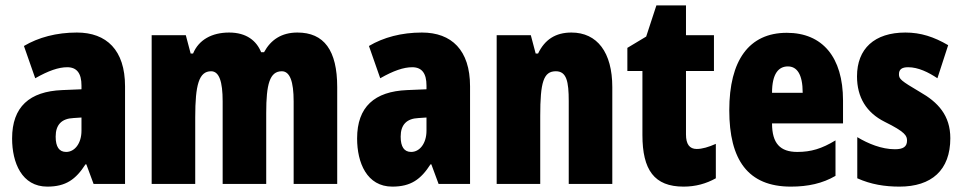

<svg xmlns="http://www.w3.org/2000/svg" viewBox="-20 -684 3578 714"><path d="M266 -563C190 -563 123 -545 69 -513L111 -393C160 -421 198 -434 230 -434C266 -434 283 -411 283 -366V-352L211 -349C90 -344 25 -287 25 -169C25 -79 61 10 156 10C225 10 262 -17 298 -73H301L328 0H445V-363C445 -498 376 -563 266 -563ZM253 -245 283 -247V-198C283 -151 258 -119 226 -119C200 -119 187 -138 187 -176C187 -220 209 -243 253 -245Z M1086 -563C1027 -563 987 -536 962 -490H951C934 -532 897 -563 832 -563C768 -563 719 -536 698 -485H689L671 -553H544V0H706V-248C706 -369 720 -419 765 -419C795 -419 808 -381 808 -307V0H970V-264C970 -371 983 -419 1028 -419C1058 -419 1072 -381 1072 -307V0H1234V-360C1234 -497 1185 -563 1086 -563Z M1549 -563C1473 -563 1406 -545 1352 -513L1394 -393C1443 -421 1481 -434 1513 -434C1549 -434 1566 -411 1566 -366V-352L1494 -349C1373 -344 1308 -287 1308 -169C1308 -79 1344 10 1439 10C1508 10 1545 -17 1581 -73H1584L1611 0H1728V-363C1728 -498 1659 -563 1549 -563ZM1536 -245 1566 -247V-198C1566 -151 1541 -119 1509 -119C1483 -119 1470 -138 1470 -176C1470 -220 1492 -243 1536 -245Z M2105 -563C2046 -563 2006 -537 1981 -485H1972L1954 -553H1827V0H1989V-253C1989 -378 2001 -419 2047 -419C2087 -419 2095 -381 2095 -308V0H2257V-360C2257 -489 2201 -563 2105 -563Z M2571 -130C2544 -130 2531 -148 2531 -184V-420H2635V-553H2531V-664H2421L2383 -548L2313 -506V-420H2369V-182C2369 -52 2413 10 2522 10C2567 10 2606 -1 2642 -21V-149C2615 -137 2591 -130 2571 -130Z M2906 -562C2765 -562 2692 -459 2692 -274C2692 -90 2761 10 2921 10C2985 10 3039 -2 3087 -30V-162C3036 -131 2996 -119 2945 -119C2881 -119 2851 -151 2851 -225H3115V-310C3115 -472 3038 -562 2906 -562ZM2910 -437C2943 -437 2965 -409 2965 -339H2851C2851 -411 2876 -437 2910 -437Z M3514 -170C3514 -255 3468 -304 3401 -342C3330 -384 3323 -390 3323 -408C3323 -426 3334 -434 3357 -434C3395 -434 3433 -415 3466 -393L3506 -516C3453 -547 3404 -563 3347 -563C3232 -563 3167 -503 3167 -400C3167 -322 3202 -265 3270 -231C3347 -193 3353 -179 3353 -161C3353 -138 3338 -129 3308 -129C3258 -129 3208 -150 3168 -174V-21C3219 2 3271 10 3325 10C3444 10 3514 -51 3514 -170Z"/></svg>

Font: Noto Sans Oriya ExtCond Blk
Style: Regular
Weight: 900
Width: 2
Designer: Amélie Bonet and Sol Matas
Foundry: Google LLC
Version: Version 2.006